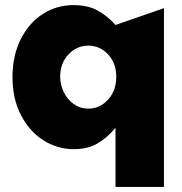

<svg xmlns="http://www.w3.org/2000/svg" viewBox="-20 -573 715 753"><path d="M623 160V-541L433 -475Q401 -511 362.5 -532Q324 -553 268 -553Q203 -553 148.5 -518.5Q94 -484 61.5 -419.5Q29 -355 29 -270Q29 -186 62 -122Q95 -58 150 -23Q205 12 269 12Q324 12 362.5 -10.5Q401 -33 433 -72V160ZM216 -272Q216 -325 248.5 -359.5Q281 -394 326 -394Q372 -394 404 -359.5Q436 -325 436 -272Q436 -218 404 -182.5Q372 -147 326 -147Q294 -147 269 -165Q244 -183 230 -212Q216 -241 216 -272Z"/></svg>

Font: Geom Black
Style: Bold
Weight: 900
Version: Version 1.102